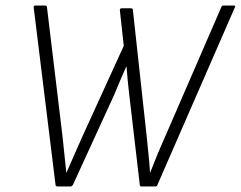

<svg xmlns="http://www.w3.org/2000/svg" viewBox="-20 -675 871 695"><path d="M189 0Q182 0 181 -6L102 -648Q101 -655 108 -655H142Q149 -655 150 -649L206 -184Q210 -151 213 -117.5Q216 -84 220 -51H221Q235 -82 248.5 -113.5Q262 -145 276 -176L428 -509L414 -637Q413 -645 421 -645H454Q461 -645 461 -639L511 -181Q514 -149 517.5 -116.5Q521 -84 523 -51H524Q533 -73 541.5 -95Q550 -117 559.5 -138.5Q569 -160 578 -181L781 -649Q783 -655 789 -655H826Q830 -655 831 -653.5Q832 -652 830 -648L550 -6Q548 0 542 0H493Q486 0 486 -6L448 -331Q445 -356 442.5 -381.5Q440 -407 438 -434H437Q426 -409 415 -383.5Q404 -358 393 -331L244 -6Q240 0 235 0Z"/></svg>

Font: Sofia Sans Semi Condensed Light
Style: Italic
Weight: 300
Italic angle: -9°
Version: Version 4.100